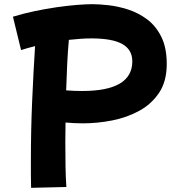

<svg xmlns="http://www.w3.org/2000/svg" viewBox="-20 -833 862 920"><path d="M129 67Q128 35 128 3V-62Q128 -209 134 -347.5Q140 -486 148 -612Q108 -602 81 -593L42 -753Q91 -768 145.5 -779.5Q200 -791 252.5 -798.5Q305 -806 349.5 -809.5Q394 -813 423 -813Q454 -813 499.5 -808Q545 -803 593.5 -787.5Q642 -772 684 -741Q726 -710 752.5 -657.5Q779 -605 779 -526Q779 -444 743 -389.5Q707 -335 648 -302.5Q589 -270 518 -256Q447 -242 378 -242Q334 -242 294 -246Q293 -198 293 -151Q293 -87 294 -32.5Q295 22 298 63ZM418 -649Q392 -649 364.5 -647Q337 -645 310 -642Q305 -589 302 -527Q299 -465 297 -400Q334 -397 374 -397Q614 -397 614 -539Q614 -595 566 -622Q518 -649 418 -649Z"/></svg>

Font: Mochiy Pop One
Style: Regular
Weight: 400
Designer: FONTDASU
Foundry: FONTDASU / Google Inc. / Adobe
Version: Version 2.000